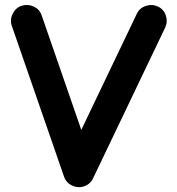

<svg xmlns="http://www.w3.org/2000/svg" viewBox="-20 -728 728 791"><path d="M68.8 -704.1C52.2 -698.7 40 -687.5 32.2 -670.9C23.9 -654.3 22.9 -637.7 28.8 -621.1L243.7 -0.5C250 17.6 262.2 30.3 279.8 37.6C297.4 44.9 314.5 44.9 331.5 37.6C347.2 30.8 357.9 20 363.8 5.9L660.6 -614.7C668 -630.9 668.9 -647.5 663.1 -664.6C657.2 -681.6 646.5 -693.8 630.4 -701.2C614.3 -708.5 597.7 -709.5 580.6 -703.6C563.5 -697.8 550.8 -687 543.5 -670.9L314.9 -192.9L151.9 -664.1C146.5 -681.2 135.3 -693.4 118.7 -701.2C102.1 -708.5 85.4 -709.5 68.8 -704.1Z"/></svg>

Font: Mikhak
Style: Bold
Weight: 700
Designer: Amin Abedi
Version: Version 3.2